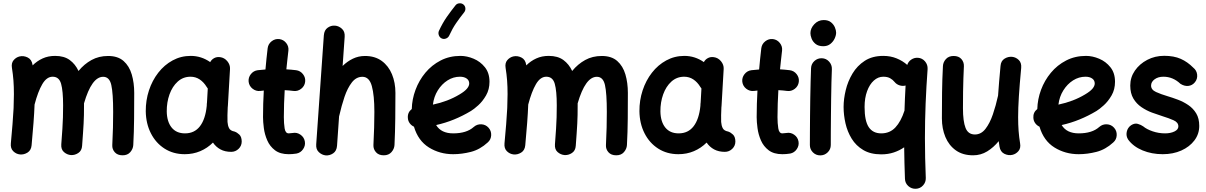

<svg xmlns="http://www.w3.org/2000/svg" viewBox="-20 -901 7492 1193"><path d="M47.4 -10.3Q59.6 -139.6 64 -222.2Q63.5 -226.6 64.5 -231.4Q66.4 -277.8 66.4 -315.9Q66.4 -362.3 63.5 -401.1Q60.5 -439.9 54.2 -479Q49.3 -508.8 64.5 -526.9Q79.6 -544.9 101.6 -550.3Q127 -556.2 151.9 -543.9Q176.8 -531.7 182.1 -499Q182.6 -496.6 182.6 -494.6Q210 -522 244.6 -537.8Q279.3 -553.7 322.3 -553.7Q378.4 -553.7 413.3 -528.1Q448.2 -502.4 467.8 -460Q502.9 -502.9 548.6 -528.1Q594.2 -553.2 651.9 -553.2Q712.4 -553.2 747.8 -522Q783.2 -490.7 798.6 -438.5Q814 -386.2 814 -323.7Q814 -245.6 813.2 -163.6Q812.5 -81.5 808.1 0.5Q806.6 24.4 789.6 44.2Q772.5 64 741.7 64Q710 64 693.1 44.9Q676.3 25.9 677.7 0.5Q680.7 -57.6 681.9 -108.2Q683.1 -158.7 683.1 -205.6Q683.1 -321.3 671.6 -372.6Q660.2 -423.8 621.1 -423.8Q549.8 -423.8 502 -258.8Q502 -252.9 502 -246.1Q502 -212.9 501.5 -186.3Q501 -159.7 499.5 -133.1Q498 -106.4 495.8 -73.7Q493.7 -41 490.2 4.4Q488.3 35.2 466.6 49.6Q444.8 64 420.4 62.5Q396.5 60.5 377.4 43.9Q358.4 27.3 360.8 -4.4Q365.2 -63 367.7 -101.1Q370.1 -139.2 371.1 -171.9Q372.1 -204.6 372.1 -246.1Q372.1 -336.4 359.6 -380.4Q347.2 -424.3 307.1 -424.3Q270 -424.3 242.9 -378.2Q215.8 -332 194.8 -251.5Q192.9 -200.2 188.2 -138.2Q183.6 -76.2 176.3 2Q173.3 33.2 150.9 47.1Q128.4 61 104 58.6Q80.1 56.2 62.3 38.6Q44.4 21 47.4 -10.3Z M1416.5 42.5Q1377.9 42.5 1349.9 27.3Q1321.8 12.2 1303.2 -15.1Q1268.6 19.5 1224.1 38.3Q1179.7 57.1 1127.9 57.1Q1057.1 57.1 1002.7 22.5Q948.2 -12.2 917.5 -72.8Q886.7 -133.3 885.7 -210Q885.3 -277.3 905.5 -339.1Q925.8 -400.9 963.4 -449.2Q1001 -497.6 1052.5 -525.6Q1104 -553.7 1165 -553.7Q1231 -553.7 1286.1 -515.1Q1294.4 -531.2 1311 -540Q1327.6 -548.8 1347.7 -545.9Q1374.5 -542.5 1392.6 -520.5Q1410.6 -498.5 1409.2 -472.7L1396 -244.6Q1395.5 -239.3 1395 -233.4Q1394 -212.4 1393.3 -185.5Q1392.6 -158.7 1393.6 -143.6Q1395 -121.6 1403.1 -105Q1411.1 -88.4 1437.5 -83.5Q1453.1 -78.1 1467.3 -64.5Q1481.4 -50.8 1481.9 -22Q1481.9 4.9 1462.6 23.7Q1443.4 42.5 1416.5 42.5ZM1129.4 -72.3Q1188.5 -72.3 1222.4 -116.5Q1256.3 -160.6 1264.6 -243.2Q1264.6 -250 1265.1 -255.9Q1265.1 -260.3 1266.1 -264.2L1271 -351.1Q1267.1 -355.5 1264.2 -360.8Q1246.1 -390.6 1220.7 -407.5Q1195.3 -424.3 1163.6 -424.3Q1117.7 -424.3 1084.2 -394Q1050.8 -363.8 1033.2 -314.5Q1015.6 -265.1 1016.1 -208.5Q1017.1 -145 1046.4 -108.6Q1075.7 -72.3 1129.4 -72.3Z M1876 -392.1Q1872.6 -365.7 1851.1 -349.1Q1829.6 -332.5 1803.2 -335.9Q1777.8 -339.4 1749 -340.8Q1746.6 -299.3 1745.1 -257.3Q1743.7 -215.3 1743.7 -173.3Q1743.7 -134.8 1748.5 -103.5Q1753.4 -72.3 1773.9 -72.3Q1783.2 -72.3 1798.8 -74.7Q1824.7 -79.6 1846.9 -64.2Q1869.1 -48.8 1874 -22.9Q1878.9 2.9 1863.5 25.6Q1848.1 48.3 1822.3 53.2Q1809.1 55.2 1797.1 56.2Q1785.2 57.1 1773.9 57.1Q1720.7 57.1 1688.7 32.7Q1656.7 8.3 1640.6 -28.8Q1624.5 -65.9 1619.4 -105Q1614.3 -144 1614.3 -173.3Q1614.3 -215.3 1615.5 -256.6Q1616.7 -297.9 1619.1 -338.4Q1607.9 -337.4 1597.2 -335.9Q1570.8 -333 1549.6 -349.6Q1528.3 -366.2 1524.9 -392.6Q1522 -418.9 1538.6 -440.2Q1555.2 -461.4 1581.5 -464.8Q1604.5 -467.8 1629.4 -469.2Q1632.3 -502.4 1635.7 -535.6Q1639.2 -568.8 1643.1 -601.6Q1646.5 -627.9 1667.7 -644.5Q1689 -661.1 1715.3 -658.2Q1741.7 -654.8 1758.3 -633.8Q1774.9 -612.8 1772 -586.4Q1768.6 -557.1 1765.4 -528.1Q1762.2 -499 1759.3 -470.2Q1791 -468.3 1819.8 -464.8Q1846.2 -461.4 1862.8 -439.9Q1879.4 -418.5 1876 -392.1Z M2003.9 64.5Q1980 62 1961.2 44.4Q1942.4 26.9 1944.8 -4.4L1992.2 -681.2Q1994.6 -713.9 2015.9 -728.8Q2037.1 -743.7 2061.5 -741.7Q2085.9 -739.7 2105 -721.9Q2124 -704.1 2121.6 -672.4L2108.9 -491.2Q2137.7 -519.5 2172.6 -536.4Q2207.5 -553.2 2248 -553.2Q2309.6 -553.2 2351.8 -522.5Q2394 -491.7 2415.5 -439.7Q2437 -387.7 2437 -323.7Q2437 -245.6 2436 -163.6Q2435.1 -81.5 2431.2 0.5Q2429.7 24.4 2412.4 44.2Q2395 64 2364.3 64Q2333 64 2316.2 44.9Q2299.3 25.9 2300.3 0.5Q2303.2 -57.6 2304.7 -108.2Q2306.2 -158.7 2306.2 -205.6Q2306.2 -309.1 2290.3 -366.5Q2274.4 -423.8 2231.9 -423.8Q2193.4 -423.8 2166.3 -388.9Q2139.2 -354 2120.6 -299.1Q2102.1 -244.1 2088.4 -183.6Q2087.9 -180.7 2086.9 -178.2L2074.2 4.4Q2071.8 37.1 2050 51.8Q2028.3 66.4 2003.9 64.5Z M3010.7 -16.1Q2962.4 28.3 2906 42.7Q2849.6 57.1 2795.9 57.1Q2712.4 57.1 2645.3 15.4Q2578.1 -26.4 2552.2 -113.8Q2536.1 -121.1 2525.6 -135.5Q2515.1 -149.9 2514.2 -168.5Q2511.7 -202.6 2538.6 -223.6Q2540 -284.2 2561.8 -342.8Q2583.5 -401.4 2623 -449Q2662.6 -496.6 2717.8 -525.1Q2772.9 -553.7 2841.3 -553.7Q2881.3 -553.7 2923.1 -536.1Q2964.8 -518.6 2993.2 -482.9Q3021.5 -447.3 3021.5 -393.1Q3021.5 -345.2 3000.2 -308.3Q2979 -271.5 2951.7 -246.8Q2924.3 -222.2 2906.2 -211.4Q2855 -180.7 2801 -158.7Q2747.1 -136.7 2689.9 -124Q2721.2 -72.3 2795.9 -72.3Q2879.4 -72.3 2923.8 -112.3Q2943.8 -129.9 2970.7 -128.7Q2997.6 -127.4 3015.6 -107.4Q3033.2 -87.9 3032 -60.8Q3030.8 -33.7 3010.7 -16.1ZM2837.9 -424.3Q2796.9 -424.3 2761 -401.6Q2725.1 -378.9 2700.4 -339.6Q2675.8 -300.3 2669.9 -251Q2762.7 -270.5 2835 -314Q2867.2 -333 2881.3 -349.9Q2895.5 -366.7 2895.5 -382.3Q2895.5 -401.9 2879.6 -413.1Q2863.8 -424.3 2837.9 -424.3ZM2858.9 -873.5Q2870.1 -864.7 2871.6 -850.3Q2873 -835.9 2864.3 -824.7Q2836.9 -790.5 2814 -757.1Q2791 -723.6 2771 -679.7Q2765.1 -667 2751.2 -661.6Q2737.3 -656.2 2724.6 -662.1Q2712.4 -667.5 2707 -681.4Q2701.7 -695.3 2707 -708.5Q2730 -758.3 2756.3 -795.9Q2782.7 -833.5 2810.1 -867.7Q2818.8 -878.9 2833.5 -880.4Q2848.1 -881.8 2858.9 -873.5Z M3114.7 -10.3Q3127 -139.6 3131.3 -222.2Q3130.9 -226.6 3131.8 -231.4Q3133.8 -277.8 3133.8 -315.9Q3133.8 -362.3 3130.9 -401.1Q3127.9 -439.9 3121.6 -479Q3116.7 -508.8 3131.8 -526.9Q3147 -544.9 3168.9 -550.3Q3194.3 -556.2 3219.2 -543.9Q3244.1 -531.7 3249.5 -499Q3250 -496.6 3250 -494.6Q3277.3 -522 3312 -537.8Q3346.7 -553.7 3389.6 -553.7Q3445.8 -553.7 3480.7 -528.1Q3515.6 -502.4 3535.2 -460Q3570.3 -502.9 3616 -528.1Q3661.6 -553.2 3719.2 -553.2Q3779.8 -553.2 3815.2 -522Q3850.6 -490.7 3866 -438.5Q3881.3 -386.2 3881.3 -323.7Q3881.3 -245.6 3880.6 -163.6Q3879.9 -81.5 3875.5 0.5Q3874 24.4 3856.9 44.2Q3839.8 64 3809.1 64Q3777.3 64 3760.5 44.9Q3743.7 25.9 3745.1 0.5Q3748 -57.6 3749.3 -108.2Q3750.5 -158.7 3750.5 -205.6Q3750.5 -321.3 3739 -372.6Q3727.5 -423.8 3688.5 -423.8Q3617.2 -423.8 3569.3 -258.8Q3569.3 -252.9 3569.3 -246.1Q3569.3 -212.9 3568.8 -186.3Q3568.4 -159.7 3566.9 -133.1Q3565.4 -106.4 3563.2 -73.7Q3561 -41 3557.6 4.4Q3555.7 35.2 3533.9 49.6Q3512.2 64 3487.8 62.5Q3463.9 60.5 3444.8 43.9Q3425.8 27.3 3428.2 -4.4Q3432.6 -63 3435.1 -101.1Q3437.5 -139.2 3438.5 -171.9Q3439.5 -204.6 3439.5 -246.1Q3439.5 -336.4 3427 -380.4Q3414.6 -424.3 3374.5 -424.3Q3337.4 -424.3 3310.3 -378.2Q3283.2 -332 3262.2 -251.5Q3260.3 -200.2 3255.6 -138.2Q3251 -76.2 3243.7 2Q3240.7 33.2 3218.3 47.1Q3195.8 61 3171.4 58.6Q3147.5 56.2 3129.6 38.6Q3111.8 21 3114.7 -10.3Z M4483.9 42.5Q4445.3 42.5 4417.2 27.3Q4389.2 12.2 4370.6 -15.1Q4335.9 19.5 4291.5 38.3Q4247.1 57.1 4195.3 57.1Q4124.5 57.1 4070.1 22.5Q4015.6 -12.2 3984.9 -72.8Q3954.1 -133.3 3953.1 -210Q3952.6 -277.3 3972.9 -339.1Q3993.2 -400.9 4030.8 -449.2Q4068.4 -497.6 4119.9 -525.6Q4171.4 -553.7 4232.4 -553.7Q4298.3 -553.7 4353.5 -515.1Q4361.8 -531.2 4378.4 -540Q4395 -548.8 4415 -545.9Q4441.9 -542.5 4460 -520.5Q4478 -498.5 4476.6 -472.7L4463.4 -244.6Q4462.9 -239.3 4462.4 -233.4Q4461.4 -212.4 4460.7 -185.5Q4460 -158.7 4460.9 -143.6Q4462.4 -121.6 4470.5 -105Q4478.5 -88.4 4504.9 -83.5Q4520.5 -78.1 4534.7 -64.5Q4548.8 -50.8 4549.3 -22Q4549.3 4.9 4530 23.7Q4510.7 42.5 4483.9 42.5ZM4196.8 -72.3Q4255.9 -72.3 4289.8 -116.5Q4323.7 -160.6 4332 -243.2Q4332 -250 4332.5 -255.9Q4332.5 -260.3 4333.5 -264.2L4338.4 -351.1Q4334.5 -355.5 4331.5 -360.8Q4313.5 -390.6 4288.1 -407.5Q4262.7 -424.3 4231 -424.3Q4185.1 -424.3 4151.6 -394Q4118.2 -363.8 4100.6 -314.5Q4083 -265.1 4083.5 -208.5Q4084.5 -145 4113.8 -108.6Q4143.1 -72.3 4196.8 -72.3Z M4943.4 -392.1Q4939.9 -365.7 4918.5 -349.1Q4897 -332.5 4870.6 -335.9Q4845.2 -339.4 4816.4 -340.8Q4814 -299.3 4812.5 -257.3Q4811 -215.3 4811 -173.3Q4811 -134.8 4815.9 -103.5Q4820.8 -72.3 4841.3 -72.3Q4850.6 -72.3 4866.2 -74.7Q4892.1 -79.6 4914.3 -64.2Q4936.5 -48.8 4941.4 -22.9Q4946.3 2.9 4930.9 25.6Q4915.5 48.3 4889.6 53.2Q4876.5 55.2 4864.5 56.2Q4852.5 57.1 4841.3 57.1Q4788.1 57.1 4756.1 32.7Q4724.1 8.3 4708 -28.8Q4691.9 -65.9 4686.8 -105Q4681.6 -144 4681.6 -173.3Q4681.6 -215.3 4682.9 -256.6Q4684.1 -297.9 4686.5 -338.4Q4675.3 -337.4 4664.6 -335.9Q4638.2 -333 4616.9 -349.6Q4595.7 -366.2 4592.3 -392.6Q4589.4 -418.9 4606 -440.2Q4622.6 -461.4 4648.9 -464.8Q4671.9 -467.8 4696.8 -469.2Q4699.7 -502.4 4703.1 -535.6Q4706.5 -568.8 4710.4 -601.6Q4713.9 -627.9 4735.1 -644.5Q4756.3 -661.1 4782.7 -658.2Q4809.1 -654.8 4825.7 -633.8Q4842.3 -612.8 4839.4 -586.4Q4835.9 -557.1 4832.8 -528.1Q4829.6 -499 4826.7 -470.2Q4858.4 -468.3 4887.2 -464.8Q4913.6 -461.4 4930.2 -439.9Q4946.8 -418.5 4943.4 -392.1Z M5015.6 -694.8Q5015.6 -725.1 5039.8 -750.7Q5064 -776.4 5098.1 -776.4Q5126.5 -776.4 5143.3 -762.7Q5160.2 -749 5167.7 -730.7Q5175.3 -712.4 5175.3 -698.2Q5175.3 -681.6 5166.3 -661.9Q5157.2 -642.1 5139.4 -627.9Q5121.6 -613.8 5095.7 -613.8Q5064.9 -613.8 5047.4 -628.2Q5029.8 -642.6 5022.7 -661.6Q5015.6 -680.7 5015.6 -694.8ZM5086.9 -539.1Q5113.8 -538.1 5131.8 -518.1Q5149.9 -498 5148.9 -471.2Q5147.5 -437.5 5146.2 -389.4Q5145 -341.3 5144.3 -286.6Q5143.6 -231.9 5143.1 -177.7Q5142.6 -123.5 5142.3 -77.1Q5142.1 -30.8 5142.1 0Q5142.1 26.9 5122.8 45.7Q5103.5 64.5 5076.7 64.5Q5049.8 64.5 5031 45.7Q5012.2 26.9 5012.2 0Q5012.2 -31.2 5012.5 -77.6Q5012.7 -124 5013.2 -178.5Q5013.7 -232.9 5014.6 -288.1Q5015.6 -343.3 5016.8 -392.6Q5018.1 -441.9 5019.5 -477.1Q5020.5 -503.9 5040.3 -522Q5060.1 -540 5086.9 -539.1Z M5683.6 -542Q5710.4 -540 5727.8 -519.5Q5745.1 -499 5743.7 -472.2Q5735.8 -364.3 5731.4 -257.3Q5727.1 -150.4 5727.1 -42.5Q5727.1 19 5728.5 80.6Q5730 142.1 5732.4 204.6Q5733.4 231.4 5715.3 251.2Q5697.3 271 5670.4 272Q5643.6 272.9 5623.8 255.1Q5604 237.3 5603 210.4Q5601.1 161.6 5599.9 112.3Q5598.6 63 5598.1 14.2Q5569.3 34.2 5533.9 46.1Q5498.5 58.1 5455.6 58.1Q5389.2 58.1 5344 31.2Q5298.8 4.4 5272 -39.3Q5245.1 -83 5233.4 -134.8Q5221.7 -186.5 5221.7 -236.3Q5221.7 -285.6 5234.9 -340.6Q5248 -395.5 5277.1 -444.1Q5306.2 -492.7 5353.3 -523.2Q5400.4 -553.7 5468.3 -553.7Q5513.2 -553.7 5551 -538.3Q5588.9 -522.9 5617.2 -497.6Q5623.5 -518.1 5642.3 -530.8Q5661.1 -543.5 5683.6 -542ZM5352.1 -236.3Q5352.1 -149.9 5377.9 -111.1Q5403.8 -72.3 5455.6 -72.3Q5508.8 -72.3 5543.5 -109.1Q5578.1 -146 5600.1 -213.9Q5602.5 -291 5606.9 -369.6Q5588.9 -364.7 5569.8 -370.6Q5550.8 -376.5 5538.6 -391.6Q5527.3 -405.8 5510.7 -415Q5494.1 -424.3 5468.3 -424.3Q5436 -424.3 5409.7 -400.6Q5383.3 -377 5367.7 -334.5Q5352.1 -292 5352.1 -236.3Z M6325.2 -479Q6315.4 -374.5 6310.8 -301.5Q6306.2 -228.5 6306.2 -173.3Q6306.2 -127 6309.1 -88.1Q6312 -49.3 6318.4 -10.3Q6323.7 19.5 6308.3 37.6Q6293 55.7 6271 61Q6245.6 66.9 6220.7 54.7Q6195.8 42.5 6190.4 9.8Q6187.5 -7.3 6185.5 -23.9Q6153.8 15.1 6114 39.6Q6074.2 64 6026.4 64Q5962.4 64 5919.2 33.2Q5876 2.4 5854.2 -49.8Q5832.5 -102.1 5832.5 -165.5Q5832.5 -243.7 5833.5 -325.4Q5834.5 -407.2 5838.9 -489.7Q5839.8 -514.2 5857.2 -533.7Q5874.5 -553.2 5905.3 -553.2Q5937 -553.2 5953.6 -534.2Q5970.2 -515.1 5969.2 -489.7Q5967.3 -451.2 5966.1 -413.6Q5964.8 -376 5964.1 -331.8Q5963.4 -287.6 5963.4 -228.5Q5963.4 -147 5979.5 -106.2Q5995.6 -65.4 6037.6 -65.4Q6076.2 -65.4 6103.3 -100.3Q6130.4 -135.3 6149.2 -190.2Q6168 -245.1 6181.2 -305.7L6181.6 -308.1Q6184.1 -347.2 6188 -392.6Q6191.9 -438 6196.8 -491.2Q6199.2 -522.5 6221.7 -536.4Q6244.1 -550.3 6269 -547.9Q6292.5 -545.4 6310.3 -528.1Q6328.1 -510.7 6325.2 -479Z M6897.5 -16.1Q6849.1 28.3 6792.7 42.7Q6736.3 57.1 6682.6 57.1Q6599.1 57.1 6532 15.4Q6464.8 -26.4 6439 -113.8Q6422.9 -121.1 6412.4 -135.5Q6401.9 -149.9 6400.9 -168.5Q6398.4 -202.6 6425.3 -223.6Q6426.8 -284.2 6448.5 -342.8Q6470.2 -401.4 6509.8 -449Q6549.3 -496.6 6604.5 -525.1Q6659.7 -553.7 6728 -553.7Q6768.1 -553.7 6809.8 -536.1Q6851.6 -518.6 6879.9 -482.9Q6908.2 -447.3 6908.2 -393.1Q6908.2 -345.2 6887 -308.3Q6865.7 -271.5 6838.4 -246.8Q6811 -222.2 6793 -211.4Q6741.7 -180.7 6687.7 -158.7Q6633.8 -136.7 6576.7 -124Q6607.9 -72.3 6682.6 -72.3Q6766.1 -72.3 6810.5 -112.3Q6830.6 -129.9 6857.4 -128.7Q6884.3 -127.4 6902.3 -107.4Q6919.9 -87.9 6918.7 -60.8Q6917.5 -33.7 6897.5 -16.1ZM6724.6 -424.3Q6683.6 -424.3 6647.7 -401.6Q6611.8 -378.9 6587.2 -339.6Q6562.5 -300.3 6556.6 -251Q6649.4 -270.5 6721.7 -314Q6753.9 -333 6768.1 -349.9Q6782.2 -366.7 6782.2 -382.3Q6782.2 -401.9 6766.4 -413.1Q6750.5 -424.3 6724.6 -424.3Z M7404.8 -390.1Q7388.2 -369.6 7363.5 -367.2Q7338.9 -364.7 7314.5 -380.4Q7268.1 -424.3 7209 -424.3Q7175.8 -424.3 7154.1 -408.2Q7132.3 -392.1 7132.3 -369.1Q7132.3 -343.3 7163.1 -329.3Q7193.8 -315.4 7233.4 -303.7Q7264.6 -294.4 7299.1 -281.5Q7333.5 -268.6 7363.8 -248Q7394 -227.5 7412.8 -196.3Q7431.6 -165 7431.6 -118.7Q7431.6 -68.4 7401.6 -28.6Q7371.6 11.2 7320.3 34.2Q7269 57.1 7204.6 57.1Q7136.2 57.1 7079.1 33.4Q7022 9.8 6990.2 -33.2Q6975.6 -55.2 6981 -81.5Q6986.3 -107.9 7008.3 -123Q7030.3 -137.2 7050 -131.3Q7069.8 -125.5 7083.5 -115.7Q7105 -97.7 7142.1 -85Q7179.2 -72.3 7219.7 -72.3Q7252.9 -72.3 7277.3 -84Q7301.8 -95.7 7301.8 -115.7Q7301.8 -140.6 7272 -153.8Q7242.2 -167 7204.1 -178.7Q7172.9 -188.5 7137.9 -201.4Q7103 -214.4 7072.3 -235.4Q7041.5 -256.3 7022.2 -288.8Q7002.9 -321.3 7002.9 -369.6Q7002.9 -420.4 7031.7 -462.2Q7060.5 -503.9 7108.6 -529.1Q7156.7 -554.2 7213.9 -554.2Q7273.9 -554.2 7316.4 -535.4Q7358.9 -516.6 7394.5 -480.5Q7415.5 -463.9 7418.5 -437.3Q7421.4 -410.6 7404.8 -390.1Z"/></svg>

Font: Mikhak-DS1-FD Bold
Style: Bold
Weight: 700
Designer: Amin Abedi
Version: Version 3.2